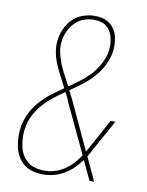

<svg xmlns="http://www.w3.org/2000/svg" viewBox="-85 -804 669 873"><g transform="rotate(10 250.0 -367.5)"><path d="M174 8Q150 8 127 2Q104 -4 86.5 -17.5Q69 -31 57.5 -51Q46 -71 41 -93.5Q36 -116 35 -140Q34 -164 38 -188Q43 -220 58 -250.5Q73 -281 96 -307.5Q119 -334 146.5 -355Q174 -376 202 -395Q189 -421 175.5 -446Q162 -471 151 -497.5Q140 -524 135 -553.5Q130 -583 135 -613Q139 -639 151.5 -664Q164 -689 184 -707.5Q204 -726 230.5 -734.5Q257 -743 282 -743Q301 -743 319 -738.5Q337 -734 351 -723.5Q365 -713 374.5 -698Q384 -683 388 -665Q392 -647 392.5 -628.5Q393 -610 390 -591Q384 -560 368.5 -530Q353 -500 330.5 -475Q308 -450 281 -429.5Q254 -409 226 -390Q232 -378 237.5 -366.5Q243 -355 249 -344L349 -128Q352 -134 355.5 -139.5Q359 -145 362 -151L435 -285H457L378 -142Q374 -134 369 -125Q364 -116 359 -108L409 0H388L346 -89Q331 -68 312 -49.5Q293 -31 270.5 -18Q248 -5 223.5 1.5Q199 8 174 8ZM218 -406Q244 -424 269 -443Q294 -462 315.5 -485.5Q337 -509 351.5 -536.5Q366 -564 371 -593Q374 -609 373.5 -625Q373 -641 369.5 -656.5Q366 -672 358.5 -685Q351 -698 339.5 -707.5Q328 -717 313 -721Q298 -725 282 -725Q260 -725 237 -717.5Q214 -710 196.5 -693Q179 -676 168.5 -654.5Q158 -633 154 -610Q149 -582 154.5 -554.5Q160 -527 170 -502Q180 -477 193 -453.5Q206 -430 218 -406ZM178 -10Q201 -10 224.5 -17Q248 -24 268.5 -37.5Q289 -51 306 -69.5Q323 -88 337 -109L230 -336Q226 -347 221 -357.5Q216 -368 210 -379Q184 -361 158.5 -341Q133 -321 112 -297Q91 -273 76.5 -244.5Q62 -216 58 -186Q54 -165 55 -143.5Q56 -122 60 -101.5Q64 -81 74 -63.5Q84 -46 99.5 -33.5Q115 -21 135.5 -15.5Q156 -10 178 -10Z"/></g></svg>

Font: Iosevka Term Curly Thin
Style: Italic
Weight: 100
Italic angle: -9°
Designer: Belleve Invis
Foundry: Belleve Invis
Version: Version 32.3.0